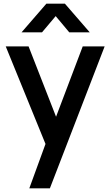

<svg xmlns="http://www.w3.org/2000/svg" viewBox="-20 -795 600 1055"><path d="M141 240H254L555 -540H434.5L288 -153.5L137 -540H11.5L230 -4ZM98.5 -617.5H211L286 -706.5L360.5 -617.5H473L336.5 -775H235Z"/></svg>

Font: Manrope
Style: Bold
Weight: 700
Designer: Mikhail Sharanda
Foundry: Mikhail Sharanda
Version: Version 4.505;FEAKit 1.0